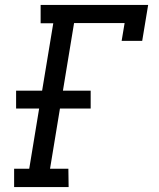

<svg xmlns="http://www.w3.org/2000/svg" viewBox="-20 -755 640 775"><path d="M37 0V-74H98L138 -317H45V-389H150L195 -661H144V-735H578L554 -590H471L483 -662H279L234 -389H346V-317H222L182 -74H256L257 0Z"/></svg>

Font: Iosevka Etoile
Style: Italic
Weight: 400
Italic angle: -9°
Designer: Belleve Invis
Foundry: Belleve Invis
Version: Version 22.1.2; ttfautohint (v1.8.4)